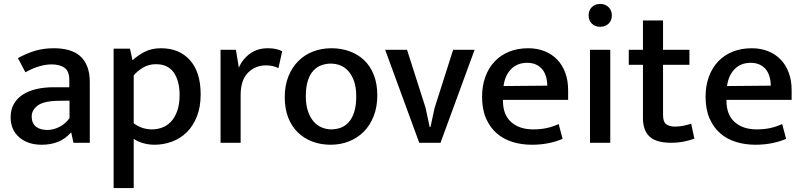

<svg xmlns="http://www.w3.org/2000/svg" viewBox="-20 -725 4075 975"><path d="M71 -430Q117 -455 159.5 -467.5Q202 -480 254 -480Q294 -480 327.5 -471Q361 -462 385 -442Q409 -422 422.5 -388.5Q436 -355 436 -307V0H353L342 -51H339Q311 -19 274 -4.5Q237 10 192 10Q121 10 77.5 -28Q34 -66 34 -129Q34 -168 50 -196.5Q66 -225 95 -244Q124 -263 164 -272.5Q204 -282 252 -282H332V-318Q332 -363 308 -380.5Q284 -398 242 -398Q216 -398 183.5 -389.5Q151 -381 109 -358ZM333 -214 270 -213Q199 -211 170 -188Q141 -165 141 -134Q141 -114 147.5 -101Q154 -88 165 -80Q176 -72 190.5 -68.5Q205 -65 220 -65Q251 -65 281.5 -80.5Q312 -96 333 -125Z M765 10Q735 10 707 2Q679 -6 659 -20V230H557V-478H640L653 -419Q681 -445 716 -462.5Q751 -480 797 -480Q891 -480 945 -419Q999 -358 999 -246Q999 -181 979.5 -132.5Q960 -84 927.5 -52.5Q895 -21 852.5 -5.5Q810 10 765 10ZM772 -399Q734 -399 704.5 -380.5Q675 -362 659 -342V-99Q700 -68 752 -68Q778 -68 803 -77Q828 -86 848 -107Q868 -128 880 -161.5Q892 -195 892 -243Q892 -314 862.5 -356.5Q833 -399 772 -399Z M1100 0V-472H1178L1193 -381Q1210 -423 1248 -451.5Q1286 -480 1340 -480Q1364 -480 1381.5 -476Q1399 -472 1413 -465L1394 -379Q1382 -385 1366.5 -389Q1351 -393 1331 -393Q1276 -393 1239 -355.5Q1202 -318 1202 -242V0Z M1896 -241Q1896 -182 1877.5 -135Q1859 -88 1827 -56Q1795 -24 1752 -7Q1709 10 1659 10Q1609 10 1566.5 -6Q1524 -22 1492.5 -52.5Q1461 -83 1443.5 -128Q1426 -173 1426 -231Q1426 -291 1444.5 -337Q1463 -383 1495 -415Q1527 -447 1570 -463.5Q1613 -480 1663 -480Q1713 -480 1755.5 -464.5Q1798 -449 1829.5 -419Q1861 -389 1878.5 -344Q1896 -299 1896 -241ZM1789 -236Q1789 -281 1778 -312.5Q1767 -344 1749 -364Q1731 -384 1708 -393Q1685 -402 1660 -402Q1636 -402 1613 -394Q1590 -386 1572 -367Q1554 -348 1543.5 -316Q1533 -284 1533 -236Q1533 -192 1544 -160Q1555 -128 1573 -107.5Q1591 -87 1614.5 -77.5Q1638 -68 1662 -68Q1686 -68 1709 -76Q1732 -84 1750 -103.5Q1768 -123 1778.5 -155.5Q1789 -188 1789 -236Z M2281 -472H2390L2217 0H2109L1936 -472H2047L2141 -178L2162 -80H2166L2187 -177Z M2865 -218H2534V-214Q2534 -142 2576 -105Q2618 -68 2687 -68Q2725 -68 2755.5 -74.5Q2786 -81 2817 -95L2837 -20Q2808 -7 2768 1.5Q2728 10 2680 10Q2629 10 2583 -4Q2537 -18 2502.5 -48Q2468 -78 2448 -124Q2428 -170 2428 -234Q2428 -289 2444.5 -334.5Q2461 -380 2491.5 -412.5Q2522 -445 2565.5 -462.5Q2609 -480 2662 -480Q2708 -480 2745.5 -465Q2783 -450 2809.5 -422.5Q2836 -395 2850.5 -355.5Q2865 -316 2865 -268ZM2759 -290Q2759 -314 2753 -335Q2747 -356 2735 -371.5Q2723 -387 2703.5 -396.5Q2684 -406 2657 -406Q2607 -406 2575.5 -374Q2544 -342 2537 -288Z M2976 0V-472H3079V0ZM3028 -589Q3001 -589 2985 -605.5Q2969 -622 2969 -647Q2969 -672 2985 -688.5Q3001 -705 3028 -705Q3054 -705 3070.5 -688.5Q3087 -672 3087 -647Q3087 -621 3070.5 -605Q3054 -589 3028 -589Z M3481 -396H3347V-141Q3347 -106 3363.5 -94Q3380 -82 3408 -82Q3428 -82 3450.5 -86.5Q3473 -91 3490 -97L3506 -21Q3486 -13 3454.5 -6.5Q3423 0 3388 0Q3312 0 3278.5 -31.5Q3245 -63 3245 -125V-396H3173V-472H3245V-621H3347V-472H3481Z M4000 -218H3669V-214Q3669 -142 3711 -105Q3753 -68 3822 -68Q3860 -68 3890.5 -74.5Q3921 -81 3952 -95L3972 -20Q3943 -7 3903 1.5Q3863 10 3815 10Q3764 10 3718 -4Q3672 -18 3637.5 -48Q3603 -78 3583 -124Q3563 -170 3563 -234Q3563 -289 3579.5 -334.5Q3596 -380 3626.5 -412.5Q3657 -445 3700.5 -462.5Q3744 -480 3797 -480Q3843 -480 3880.5 -465Q3918 -450 3944.5 -422.5Q3971 -395 3985.5 -355.5Q4000 -316 4000 -268ZM3894 -290Q3894 -314 3888 -335Q3882 -356 3870 -371.5Q3858 -387 3838.5 -396.5Q3819 -406 3792 -406Q3742 -406 3710.5 -374Q3679 -342 3672 -288Z"/></svg>

Font: Mukta Malar Medium
Style: Regular
Weight: 500
Designer: Aadarsh Rajan, Girish Dalvi, Yashodeep Gholap
Foundry: Ek Type
Version: Version 2.538;PS 1.000;hotconv 16.6.51;makeotf.lib2.5.65220;